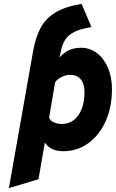

<svg xmlns="http://www.w3.org/2000/svg" viewBox="-20 -770 599 993"><path d="M26 203 151.5 -507Q163.5 -574.5 188.8 -623.5Q214 -672.5 264.5 -704Q315 -735.5 402 -750L453 -630Q399 -621.5 367 -606Q335 -590.5 319 -567Q303 -543.5 296 -511L288 -472Q330 -523 398 -523Q445 -523 481.2 -495.5Q517.5 -468 538.2 -419.8Q559 -371.5 559 -309Q559 -216 526.5 -143.5Q494 -71 437 -29.5Q380 12 307 12Q273.5 12 250 0.8Q226.5 -10.5 212 -33L179 157ZM300 -129Q335.5 -129 361.8 -149.2Q388 -169.5 402.5 -206.2Q417 -243 417 -293Q417 -336.5 397.5 -359.8Q378 -383 342 -383Q321 -383 298 -371.5Q275 -360 265 -344L234 -162Q238.5 -147 257 -138Q275.5 -129 300 -129Z"/></svg>

Font: Overpass Black
Style: Italic
Weight: 900
Italic angle: -10°
Designer: Delve Withrington, Dave Bailey, Thomas Jockin
Foundry: Delve Fonts LLC
Version: Version 4.000